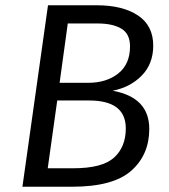

<svg xmlns="http://www.w3.org/2000/svg" viewBox="-20 -708 640 728"><path d="M546 -219Q546 -121 477.5 -60.5Q409 0 254 0H65L162 -688H347Q445 -688 503 -649.5Q561 -611 561 -535Q561 -466 517.5 -421.5Q474 -377 407 -364Q546 -339 546 -219ZM237 -619 206 -394H314Q384 -394 428.5 -429.5Q473 -465 473 -532Q473 -580 440 -599.5Q407 -619 350 -619ZM457 -221Q457 -327 318 -327H197L161 -70H258Q368 -70 412.5 -110.5Q457 -151 457 -221Z"/></svg>

Font: Fira Sans TEST Book
Style: Italic
Weight: 350
Italic angle: -8°
Designer: Carrois Corporate & Edenspiekermann AG
Foundry: Carrois Corporate GbR & Edenspiekermann AG
Version: Version 4.201